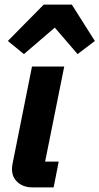

<svg xmlns="http://www.w3.org/2000/svg" viewBox="-20 -814 432 834"><path d="M170 -794H292L392 -636L317 -579L218 -694L84 -579L14 -636ZM213 0H122Q82 0 57 -22Q32 -44 32 -80Q32 -90 35 -105L119 -525H259L176 -112H235Z"/></svg>

Font: Aneliza
Style: Bold Italic
Weight: 700
Italic angle: -11.31°
Designer: Mike Abbink, Paul van der Laan, Pieter van Rosmalen
Foundry: Bold Monday
Version: Version 3.0